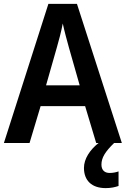

<svg xmlns="http://www.w3.org/2000/svg" viewBox="-20 -736 647 988"><path d="M475 0H487C443 35 412 81 412 128C412 192 451 232 524 232C552 232 572 227 590 221V146C579 150 563 154 544 154C518 154 502 139 502 111C502 75 522 44 567 0H607L376 -716H229L0 0H132L189 -190H418ZM335 -490 390 -297H217L272 -490C281 -520 296 -577 303 -615C310 -581 326 -522 335 -490Z"/></svg>

Font: Noto Sans Devanagari UI SemiCondensed SemiBold
Style: Regular
Weight: 600
Width: 4
Designer: Jelle Bosma - Monotype Design Team
Foundry: Monotype Imaging Inc.
Version: Version 2.004